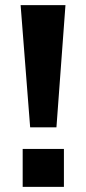

<svg xmlns="http://www.w3.org/2000/svg" viewBox="-20 -725 335 745"><path d="M97 -231 60 -705H234L199 -231ZM68 0V-147H228V0Z"/></svg>

Font: Nunito Sans 7pt SemiExpanded
Style: Bold
Weight: 700
Width: 6
Designer: Vernon Adams
Foundry: Vernon Adams
Version: Version 3.101;gftools[0.9.27]